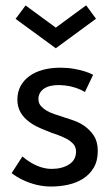

<svg xmlns="http://www.w3.org/2000/svg" viewBox="-20 -670 396 702"><path d="M167 12Q114 12 62.5 -12.5Q40 -23.5 22.5 -37L62 -98Q76 -85.5 93 -75.5Q132 -52.5 168.5 -52.5Q207 -52.5 232.5 -68.8Q258 -85 258 -116Q258 -132.5 247.8 -143.8Q237.5 -155 222.8 -162.8Q208 -170.5 191.5 -176.5Q172 -182.5 140 -196L126 -202Q105.5 -210.5 87.5 -224Q43.5 -256 43.5 -305.5Q43.5 -333.5 55.2 -355.2Q67 -377 87.8 -392Q108.5 -407 137.5 -414.8Q166.5 -422.5 200 -422.5Q228 -422.5 249.5 -418.5Q293.5 -411 320.5 -396.5L290.5 -333.5Q269 -347 236.5 -354.5Q218 -358.5 196 -359Q160 -359 141 -346Q120.5 -331.5 120.5 -308Q120.5 -293 129.5 -282.5Q145.5 -264 178.8 -252.8Q212 -241.5 245 -231Q296.5 -214 323 -174Q337.5 -152 337.5 -118Q337.5 -82 322.8 -57Q308 -32 284 -16.8Q260 -1.5 229.8 5.2Q199.5 12 167 12ZM184 -493.5 37 -601 73.5 -650 184 -569 295 -650.5 331 -601.5Z"/></svg>

Font: Lucymar Sans
Style: Regular
Weight: 400
Foundry: The League of Moveable Type (original font) / Main changes by Cristiano Sobral with portions from Mirco Monsees
Version: Version 2.001;August 30, 2020;FontCreator 13.0.0.2681 64-bit